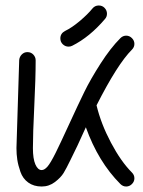

<svg xmlns="http://www.w3.org/2000/svg" viewBox="-20 -680 520 700"><path d="M230 -510Q218 -510 209 -518.5Q200 -527 200 -540Q200 -558 217 -567Q242 -579 271 -603.5Q300 -628 317 -649Q326 -660 340 -660Q353 -660 361.5 -651Q370 -642 370 -630Q370 -619 363 -611Q307 -545 243 -513Q237 -510 230 -510ZM461 -499Q408 -446 332 -296Q348 -229 384.5 -160Q421 -91 461 -51Q470 -42 470 -30Q470 -18 461 -9Q452 0 440 0Q428 0 419 -9Q338 -90 293 -216Q260 -142 237 -97Q222 -66 212 -49.5Q202 -33 180.5 -16.5Q159 0 132 0Q103 0 83 -14.5Q63 -29 54.5 -53.5Q46 -78 43 -98Q40 -118 40 -140Q40 -151 50 -461Q51 -473 59.5 -481.5Q68 -490 80 -490Q93 -490 101.5 -481Q110 -472 110 -460Q110 -395 105 -293.5Q100 -192 100 -140Q100 -101 109 -80.5Q118 -60 132 -60Q142 -60 153 -72.5Q164 -85 183 -123Q198 -153 231.5 -226Q265 -299 287.5 -345Q310 -391 346.5 -448Q383 -505 419 -541Q428 -550 440 -550Q452 -550 461 -541Q470 -532 470 -520Q470 -508 461 -499Z"/></svg>

Font: Pecita
Style: Book
Weight: 400
Width: 7
Version: Version 4.3